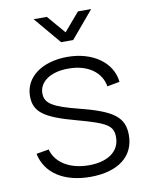

<svg xmlns="http://www.w3.org/2000/svg" viewBox="-86 -817 692 894"><g transform="rotate(-10 260.0 -370.5)"><path d="M345 -755 271.5 -669 198 -755H135.5L243 -627.5H300L407.5 -755ZM269.5 14C399.5 14 478.5 -46 478.5 -146.5C478.5 -229.5 432.5 -267 277 -306.5C149.5 -338.5 115.5 -360.5 115.5 -408C115.5 -464 173.5 -502 257 -500.5C345.5 -500 408 -456.5 419.5 -387.5L478.5 -398.5C469 -491.5 379 -555 259 -555C138.5 -555 56.5 -494 56.5 -405C56.5 -331 100 -297.5 250.5 -257C392.5 -218.5 418 -201.5 418 -147C418 -81 361.5 -40.5 272 -40.5C182 -40.5 116 -81 99 -145.5L40 -135.5C59 -41.5 145 14 269.5 14Z"/></g></svg>

Font: Hauora Light
Style: Regular
Weight: 300
Designer: Wayne Shih
Foundry: WCYS
Version: Version 1.001;hotconv 1.0.109;makeotfexe 2.5.65596